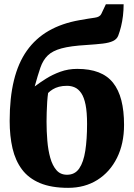

<svg xmlns="http://www.w3.org/2000/svg" viewBox="-20 -896 643 924"><path d="M308 8Q227 8 172.2 -15Q117.5 -38 85.8 -80.5Q54 -123 40.2 -182.2Q26.5 -241.5 26.5 -314Q26.5 -425 47 -509Q67.5 -593 109.2 -652Q151 -711 214.2 -747.5Q277.5 -784 363 -799Q411 -807.5 435.8 -810.8Q460.5 -814 467.5 -829L489.5 -875.5H575Q575 -847.5 571.8 -820Q568.5 -792.5 562.5 -768.2Q556.5 -744 549 -724.5Q542.5 -707.5 524.2 -698.8Q506 -690 474.5 -686.2Q443 -682.5 396.5 -679.5Q319.5 -675 276.2 -663.2Q233 -651.5 210 -629.2Q187 -607 174.5 -570.8Q162 -534.5 147 -480Q170 -497.5 201.2 -517.2Q232.5 -537 270.5 -550.8Q308.5 -564.5 351.5 -564.5Q411.5 -564.5 454.2 -548Q497 -531.5 524 -497.8Q551 -464 564 -413.2Q577 -362.5 577 -295Q577 -204.5 543 -136.2Q509 -68 448.5 -30Q388 8 308 8ZM302.5 -55Q340.5 -55 361.2 -85.2Q382 -115.5 390.5 -170.5Q399 -225.5 399 -299.5Q399 -356 391.8 -392Q384.5 -428 371 -447.8Q357.5 -467.5 340.2 -475.2Q323 -483 302.5 -483Q280.5 -483 263.8 -478.5Q247 -474 234.2 -466.2Q221.5 -458.5 211.5 -448.5Q209 -432 207.2 -407Q205.5 -382 204.8 -356Q204 -330 204 -311Q204 -264 207.8 -218.8Q211.5 -173.5 222 -136.2Q232.5 -99 251.8 -77Q271 -55 302.5 -55Z"/></svg>

Font: Merriweather 20pt Black
Style: Regular
Weight: 900
Version: Version 2.100